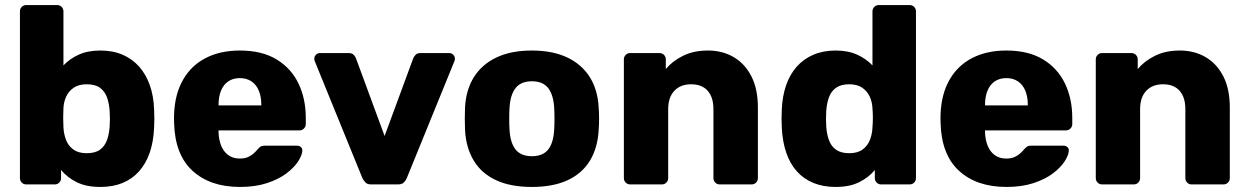

<svg xmlns="http://www.w3.org/2000/svg" viewBox="-20 -730 4942 760"><path d="M377.2 10Q321.5 10 283.8 -8.8Q246.1 -27.5 221.7 -57.1V-25.1Q221.7 -14.5 214.5 -7.2Q207.2 0 196.6 0H84Q73.4 0 66.1 -7.2Q58.9 -14.5 58.9 -25.1V-684.9Q58.9 -695.5 66.1 -702.8Q73.4 -710 84 -710H206Q216.6 -710 223.9 -702.8Q231.1 -695.5 231.1 -684.9V-471Q255.5 -497.1 291.6 -513.6Q327.7 -530 377.2 -530Q426.9 -530 465.3 -513.4Q503.7 -496.7 530.9 -466.1Q558.1 -435.5 573.2 -392.2Q588.4 -348.9 590 -295.5Q591 -276.1 591 -260.6Q591 -245.1 590 -225.1Q587.7 -169.3 572.6 -125.6Q557.5 -82 530.3 -51.7Q503.1 -21.4 465 -5.7Q426.9 10 377.2 10ZM323.1 -123.6Q357.1 -123.6 376.1 -137.7Q395.1 -151.9 403.6 -175.7Q412 -199.6 414 -228.9Q416.3 -260 414 -291.1Q412 -320.4 403.6 -344.3Q395.1 -368.1 376.1 -382.3Q357.1 -396.4 323.1 -396.4Q291.9 -396.4 272 -382.9Q252.1 -369.4 242.1 -347.9Q232.1 -326.4 231.1 -301.4Q230.1 -282 230.1 -263.9Q230.1 -245.9 231.1 -225.9Q232.5 -199.2 241.5 -175.9Q250.5 -152.6 270.5 -138.1Q290.5 -123.6 323.1 -123.6Z M930 10Q811.7 10 741.9 -54.1Q672.1 -118.2 669.1 -244.4Q668.8 -251.2 668.8 -261.9Q668.8 -272.5 669.1 -278.8Q672.3 -358 704.6 -414.4Q736.9 -470.8 794.4 -500.4Q851.9 -530 929.4 -530Q1016.9 -530 1074.6 -494.9Q1132.4 -459.9 1161.4 -399.7Q1190.4 -339.5 1190.4 -263.3V-238.9Q1190.4 -228.3 1182.9 -221Q1175.5 -213.8 1164.9 -213.8H845.1Q845.1 -213.1 845.1 -211Q845.1 -208.9 845.1 -206.9Q845.9 -177.5 855.2 -153.9Q864.5 -130.2 883.2 -116.3Q902 -102.4 928.7 -102.4Q948.6 -102.4 962.1 -108.5Q975.6 -114.6 984.8 -123.2Q994 -131.9 999 -138Q1008 -148.5 1013.6 -151Q1019.3 -153.5 1030.9 -153.5H1155Q1164.6 -153.5 1171.1 -147.7Q1177.6 -141.9 1176.6 -132.2Q1175.6 -115.1 1159.9 -90.9Q1144.1 -66.6 1113.6 -43.5Q1083 -20.4 1036.9 -5.2Q990.7 10 930 10ZM845.1 -312.9H1014.4V-315Q1014.4 -347.5 1004.4 -371.3Q994.5 -395 975.4 -407.9Q956.2 -420.8 929.4 -420.8Q902.5 -420.8 883.6 -407.9Q864.6 -395 854.9 -371.3Q845.1 -347.5 845.1 -315Z M1449.4 0Q1434 0 1426.8 -7.6Q1419.5 -15.2 1414.5 -25L1225.5 -489Q1224.1 -493.1 1224.1 -497.5Q1224.1 -506.8 1230.8 -513.4Q1237.4 -520 1246.6 -520H1360.1Q1373.2 -520 1380 -512.9Q1386.7 -505.9 1389 -499.4L1502.4 -191.7L1615.8 -499.4Q1618.4 -505.9 1624.9 -512.9Q1631.5 -520 1644.6 -520H1758.1Q1767.4 -520 1774 -513.4Q1780.6 -506.8 1780.6 -497.5Q1780.6 -493.1 1779.2 -489L1590.2 -25Q1586.2 -15.2 1578.5 -7.6Q1570.7 0 1555.4 0Z M2085.2 10Q2000.7 10 1943.2 -16.9Q1885.6 -43.8 1855.1 -94.5Q1824.6 -145.3 1820.8 -214.9Q1819.8 -234.9 1819.8 -260.3Q1819.8 -285.8 1820.8 -305.1Q1824.6 -375.7 1856.7 -426Q1888.8 -476.2 1946.3 -503.1Q2003.9 -530 2085.2 -530Q2166.6 -530 2224.2 -503.1Q2281.7 -476.2 2313.8 -426Q2345.9 -375.7 2349.7 -305.1Q2351.4 -285.8 2351.4 -260.3Q2351.4 -234.9 2349.7 -214.9Q2345.9 -145.3 2315.4 -94.5Q2284.9 -43.8 2227.3 -16.9Q2169.7 10 2085.2 10ZM2085.2 -111.7Q2129.6 -111.7 2150.5 -138.9Q2171.4 -166.1 2173.8 -219.9Q2174.8 -234.9 2174.8 -260Q2174.8 -285.1 2173.8 -300.1Q2171.4 -353 2150.5 -380.6Q2129.6 -408.3 2085.2 -408.3Q2041.5 -408.3 2020.3 -380.6Q1999.1 -353 1996.7 -300.1Q1995.7 -285.1 1995.7 -260Q1995.7 -234.9 1996.7 -219.9Q1999.1 -166.1 2020.3 -138.9Q2041.5 -111.7 2085.2 -111.7Z M2474.6 0Q2464 0 2456.8 -7.2Q2449.5 -14.5 2449.5 -25.1V-494.9Q2449.5 -505.5 2456.8 -512.8Q2464 -520 2474.6 -520H2590.4Q2601 -520 2608.2 -512.8Q2615.5 -505.5 2615.5 -494.9V-456.6Q2641.2 -487.9 2683.2 -508.9Q2725.1 -530 2782.2 -530Q2839.6 -530 2884.2 -503.9Q2928.7 -477.9 2954.4 -427.7Q2980 -377.5 2980 -304.1V-25.1Q2980 -14.5 2972.7 -7.2Q2965.5 0 2954.9 0H2829.1Q2818.5 0 2811.3 -7.2Q2804 -14.5 2804 -25.1V-297.9Q2804 -344.8 2781.3 -370.6Q2758.5 -396.4 2715.4 -396.4Q2673.7 -396.4 2649.3 -370.6Q2624.9 -344.8 2624.9 -297.9V-25.1Q2624.9 -14.5 2617.6 -7.2Q2610.4 0 2599.7 0Z M3287.4 10Q3238.8 10 3200.1 -5.7Q3161.5 -21.4 3134.3 -51.7Q3107.1 -82 3092.2 -125.6Q3077.3 -169.3 3074.6 -225.1Q3073.6 -245.1 3073.6 -260.6Q3073.6 -276.1 3074.6 -295.5Q3076.6 -348.9 3091.6 -392.2Q3106.5 -435.5 3133.7 -466.1Q3160.9 -496.7 3199.8 -513.4Q3238.8 -530 3287.4 -530Q3336.9 -530 3373 -513.6Q3409.1 -497.1 3433.5 -471V-684.9Q3433.5 -695.5 3440.8 -702.8Q3448 -710 3458.6 -710H3580.6Q3591.2 -710 3598.5 -702.8Q3605.7 -695.5 3605.7 -684.9V-25.1Q3605.7 -14.5 3598.5 -7.2Q3591.2 0 3580.6 0H3468Q3457.4 0 3450.1 -7.2Q3442.9 -14.5 3442.9 -25.1V-57.1Q3418.5 -27.5 3380.8 -8.8Q3343.1 10 3287.4 10ZM3341.5 -123.6Q3374.7 -123.6 3394.4 -138.1Q3414.1 -152.6 3423.3 -175.9Q3432.5 -199.2 3433.5 -225.9Q3435.1 -245.9 3435.1 -263.9Q3435.1 -282 3433.5 -301.4Q3432.5 -326.4 3422.5 -347.9Q3412.5 -369.4 3392.8 -382.9Q3373.1 -396.4 3341.5 -396.4Q3308.5 -396.4 3289 -382.3Q3269.5 -368.1 3261.1 -344.3Q3252.6 -320.4 3250.6 -291.1Q3248.4 -260 3250.6 -228.9Q3252.6 -199.6 3261.1 -175.7Q3269.5 -151.9 3289 -137.7Q3308.5 -123.6 3341.5 -123.6Z M3964 10Q3845.7 10 3775.9 -54.1Q3706.1 -118.2 3703.1 -244.4Q3702.8 -251.2 3702.8 -261.9Q3702.8 -272.5 3703.1 -278.8Q3706.3 -358 3738.6 -414.4Q3770.9 -470.8 3828.4 -500.4Q3885.9 -530 3963.4 -530Q4050.9 -530 4108.6 -494.9Q4166.4 -459.9 4195.4 -399.7Q4224.4 -339.5 4224.4 -263.3V-238.9Q4224.4 -228.3 4216.9 -221Q4209.5 -213.8 4198.9 -213.8H3879.1Q3879.1 -213.1 3879.1 -211Q3879.1 -208.9 3879.1 -206.9Q3879.9 -177.5 3889.2 -153.9Q3898.5 -130.2 3917.2 -116.3Q3936 -102.4 3962.7 -102.4Q3982.6 -102.4 3996.1 -108.5Q4009.6 -114.6 4018.8 -123.2Q4028 -131.9 4033 -138Q4042 -148.5 4047.6 -151Q4053.3 -153.5 4064.9 -153.5H4189Q4198.6 -153.5 4205.1 -147.7Q4211.6 -141.9 4210.6 -132.2Q4209.6 -115.1 4193.9 -90.9Q4178.1 -66.6 4147.6 -43.5Q4117 -20.4 4070.9 -5.2Q4024.7 10 3964 10ZM3879.1 -312.9H4048.4V-315Q4048.4 -347.5 4038.4 -371.3Q4028.5 -395 4009.4 -407.9Q3990.2 -420.8 3963.4 -420.8Q3936.5 -420.8 3917.6 -407.9Q3898.6 -395 3888.9 -371.3Q3879.1 -347.5 3879.1 -315Z M4342.6 0Q4332 0 4324.8 -7.2Q4317.5 -14.5 4317.5 -25.1V-494.9Q4317.5 -505.5 4324.8 -512.8Q4332 -520 4342.6 -520H4458.4Q4469 -520 4476.2 -512.8Q4483.5 -505.5 4483.5 -494.9V-456.6Q4509.2 -487.9 4551.2 -508.9Q4593.1 -530 4650.2 -530Q4707.6 -530 4752.2 -503.9Q4796.7 -477.9 4822.4 -427.7Q4848 -377.5 4848 -304.1V-25.1Q4848 -14.5 4840.7 -7.2Q4833.5 0 4822.9 0H4697.1Q4686.5 0 4679.3 -7.2Q4672 -14.5 4672 -25.1V-297.9Q4672 -344.8 4649.3 -370.6Q4626.5 -396.4 4583.4 -396.4Q4541.7 -396.4 4517.3 -370.6Q4492.9 -344.8 4492.9 -297.9V-25.1Q4492.9 -14.5 4485.6 -7.2Q4478.4 0 4467.7 0Z"/></svg>

Font: Rubik Light
Style: Regular
Weight: 300
Designer: Hubert and Fischer
Foundry: Hubert and Fischer
Version: Version 2.300;gftools[0.9.30]